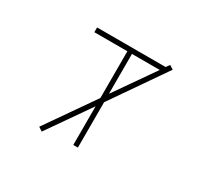

<svg xmlns="http://www.w3.org/2000/svg" viewBox="-156 -982 1313 1234"><g transform="rotate(30 500.0 -365.0)"><path d="M531.2 -399.4 737.3 -695.3H531.2ZM760.7 -730.5 779.3 -756.8 808.6 -738.3 531.2 -336.9V0H497.1V-287.1L278.3 27.3L249 7.8L497.1 -348.6V-695.3H252V-730.5Z"/></g></svg>

Font: Gen Shin Gothic Monospace ExtraLight
Style: Regular
Weight: 200
Designer: [Source Han Sans]
Ryoko NISHIZUKA  (kana & ideographs); Paul D. Hunt (Latin, Greek & Cyrillic); Wenlong ZHANG  (bopomofo
Version: Version 1.002.20150607